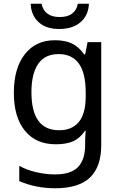

<svg xmlns="http://www.w3.org/2000/svg" viewBox="-20 -761 640 1026"><path d="M83 207V125Q121 147 173 159Q225 171 273 171Q360 171 397.5 131Q435 91 435 14V-5Q435 -32 438 -62H434Q407 -22 370.5 -6Q334 10 278 10Q172 10 113 -62.5Q54 -135 54 -265Q54 -396 112.5 -471Q171 -546 273 -546Q328 -546 364.5 -528.5Q401 -511 430 -470H435L448 -536H521V14Q521 130 461 187.5Q401 245 275 245Q172 245 83 207ZM438 -246V-267Q438 -472 293 -472Q220 -472 184 -419.5Q148 -367 148 -268Q148 -65 296 -65Q365 -65 401.5 -109.5Q438 -154 438 -246ZM144 -741H202Q217 -670 299 -670Q382 -670 396 -741H455Q453 -680 411 -643Q369 -606 296 -606Q226 -606 186 -643Q146 -680 144 -741Z"/></svg>

Font: Noto Sans Mono UI
Style: Regular
Weight: 400
Monospace: yes
Designer: Monotype Design team
Foundry: Monotype Imaging Inc.
Version: Version 1.000